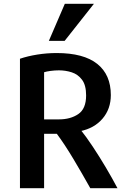

<svg xmlns="http://www.w3.org/2000/svg" viewBox="-20 -984 659 1010"><path d="M320 -769 474 -964H321L237 -769ZM598 6Q570 -47 536.5 -103.5Q503 -160 468.5 -212Q434 -264 402 -304V-294Q476 -309 519.5 -360Q563 -411 563 -484Q563 -591 491.5 -648Q420 -705 278 -705Q227 -705 176.5 -697Q126 -689 85 -675V6H212V-280H279Q320 -225 366 -148Q412 -71 455 6ZM433 -482Q433 -412 392 -384Q351 -356 290 -356H212V-604Q224 -608 246 -611Q268 -614 290 -614Q325 -614 357.5 -603.5Q390 -593 411.5 -564.5Q433 -536 433 -482Z"/></svg>

Font: Repo DemiBold
Style: Regular
Weight: 600
Designer: Stefan Peev
Foundry: Context Ltd
Version: Version 1.502